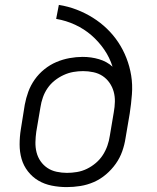

<svg xmlns="http://www.w3.org/2000/svg" viewBox="-20 -755 640 783"><path d="M252 8Q252 8 252 8Q252 8 252 8Q221 8 191 2Q161 -4 136.5 -18.5Q112 -33 94 -56Q76 -79 68 -107Q60 -135 60 -166Q60 -197 65 -228L81 -328Q86 -355 95.5 -381Q105 -407 121.5 -430.5Q138 -454 161 -472.5Q184 -491 210 -502Q236 -513 263.5 -518Q291 -523 317 -523Q352 -523 384 -513.5Q416 -504 439 -483Q427 -521 404.5 -553.5Q382 -586 352.5 -611.5Q323 -637 286.5 -654Q250 -671 209 -678L220 -735Q258 -729 293 -715.5Q328 -702 359 -682.5Q390 -663 416 -638Q442 -613 462 -583Q482 -553 495.5 -518.5Q509 -484 515 -447Q521 -410 518 -370.5Q515 -331 509 -292L492 -192Q488 -165 478.5 -138Q469 -111 452 -87Q435 -63 412 -43.5Q389 -24 362.5 -12.5Q336 -1 308 3.5Q280 8 252 8ZM253 -50Q273 -50 294 -53.5Q315 -57 334.5 -66.5Q354 -76 371 -90.5Q388 -105 399.5 -123Q411 -141 418 -161Q425 -181 428 -202L444 -297Q448 -319 448.5 -340.5Q449 -362 443.5 -381.5Q438 -401 426.5 -417.5Q415 -434 398.5 -445Q382 -456 361 -460.5Q340 -465 319 -465Q299 -465 279 -461.5Q259 -458 239.5 -449Q220 -440 203 -426.5Q186 -413 174 -395.5Q162 -378 155 -358Q148 -338 145 -318L128 -218Q125 -197 124.5 -175.5Q124 -154 129 -134Q134 -114 145.5 -97.5Q157 -81 173.5 -70Q190 -59 211 -54.5Q232 -50 253 -50Z"/></svg>

Font: Iosevka SS04 Light Extended
Style: Italic
Weight: 300
Width: 7
Italic angle: -9°
Monospace: yes
Designer: Belleve Invis
Foundry: Belleve Invis
Version: Version 19.0.0; ttfautohint (v1.8.4)